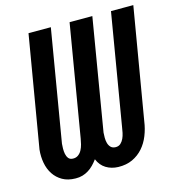

<svg xmlns="http://www.w3.org/2000/svg" viewBox="-107 -804 841 908"><g transform="rotate(-15 313.5 -350.5)"><path d="M627.4 -710.9 535.2 -166.5Q530.3 -130.9 517.3 -98.4Q504.4 -65.9 482.9 -41.5Q461.4 -17.1 431.2 -2.9Q400.9 11.2 361.3 10.3Q327.6 9.3 301.8 -6.6Q275.9 -22.5 263.2 -53.7Q252.9 -39.6 241.2 -27.6Q229.5 -15.6 215.8 -7.1Q202.1 1.5 186.3 6.1Q170.4 10.7 152.3 10.3Q114.7 9.8 88.6 -5.1Q62.5 -20 46.4 -44.4Q30.3 -68.8 24.4 -100.3Q18.6 -131.8 22 -165.5L114.3 -710.9H223.6L131.8 -165Q130.9 -155.3 130.6 -141.6Q130.4 -127.9 132.8 -115.2Q135.3 -102.5 142.3 -93.3Q149.4 -84 164.1 -83.5Q179.7 -83 190.4 -91.1Q201.2 -99.1 207.8 -111.6Q214.4 -124 218 -138.4Q221.7 -152.8 223.6 -165L315.4 -710.9H426.8L335.4 -165Q334.5 -153.8 334.5 -139.9Q334.5 -126 337.9 -113.5Q341.3 -101.1 349.6 -92.5Q357.9 -84 373.5 -83.5Q388.2 -83.5 397.7 -92Q407.2 -100.6 413.1 -113.3Q418.9 -126 421.9 -140.1Q424.8 -154.3 426.3 -165L518.1 -710.9Z"/></g></svg>

Font: Roboto Mono Medium
Style: Italic
Weight: 500
Designer: Google
Version: Version 2.000985; 2015; ttfautohint (v1.3)